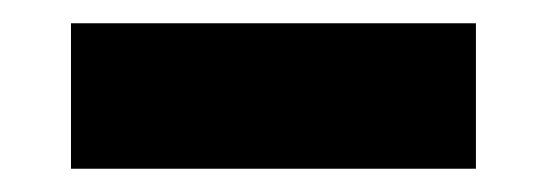

<svg xmlns="http://www.w3.org/2000/svg" viewBox="-20 -361 470 165"><path d="M41 -341H389V-216H41Z"/></svg>

Font: Murecho ExtraBold
Style: Regular
Weight: 800
Designer: Neil Summerour
Foundry: Positype
Version: Version 1.010; ttfautohint (v1.8.3)